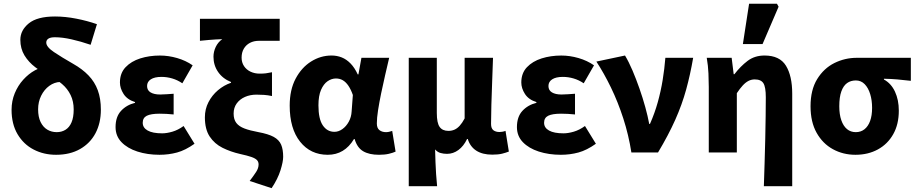

<svg xmlns="http://www.w3.org/2000/svg" viewBox="-20 -799 4804 1006"><path d="M273.9 12Q209.2 12 156.2 -15.5Q103.2 -43 71.9 -96Q40.6 -149 40.6 -224Q40.6 -269.9 57.3 -310.4Q74 -350.9 102 -381.6Q129.9 -412.3 163 -430.5Q196.1 -448.6 228.7 -449.3L295.7 -369.6Q264.8 -368.5 238.2 -349.1Q211.5 -329.6 195.6 -297.4Q179.7 -265.2 179.7 -226Q179.7 -186.7 192.6 -159.9Q205.6 -133.1 227.6 -119.9Q249.6 -106.6 277.2 -106.6Q302.9 -106.6 323.1 -119Q343.3 -131.3 354.7 -157.7Q366.1 -184.1 366.1 -225.6Q366.1 -267.9 350 -301Q333.9 -334.2 305.3 -358.6Q276.8 -383.1 239.8 -400.7Q200.5 -419.9 165.2 -446.5Q129.9 -473.2 108.2 -508.8Q86.6 -544.4 86.6 -590.4Q86.6 -640.4 130.8 -676.5Q175 -712.6 268.1 -712.6Q322 -712.6 379.5 -701.3Q437.1 -690.1 487.9 -672.3L454.8 -564.3Q403 -582.1 354.8 -592.9Q306.5 -603.8 267.8 -603.8Q244.6 -603.8 233.5 -596.5Q222.4 -589.2 222.4 -576Q222.4 -553.3 262.5 -526.3Q302.6 -499.3 363.3 -464.6Q411.2 -437.6 443.7 -403.8Q476.2 -370.1 492.3 -326.3Q508.5 -282.5 508.5 -224.4Q508.5 -154.2 480.4 -101.1Q452.3 -48 399.4 -18Q346.6 12 273.9 12Z M815.8 12Q752.7 12 700.1 -4.9Q647.6 -21.9 616.5 -54.2Q585.5 -86.4 585.5 -133.1Q585.5 -187.1 614.2 -218.1Q642.8 -249.1 687.5 -260.2V-264.2Q646.4 -277.1 627.4 -306.9Q608.4 -336.7 608.4 -366.9Q608.4 -415.7 637.9 -446.8Q667.3 -477.9 714.9 -493Q762.5 -508 817.8 -508Q862.8 -508 908.3 -494.8Q953.8 -481.6 989.4 -456.7L935.4 -362.6Q910 -379.8 882.4 -387.9Q854.7 -396.1 826.1 -396.1Q790 -396.1 770.3 -383.4Q750.6 -370.7 750.6 -348.4Q750.6 -325.9 768.9 -314.9Q787.2 -303.8 819.4 -303.8Q835.5 -303.8 853.9 -305.3Q872.4 -306.8 889.8 -307.8V-199.3Q872 -201.3 852.8 -202.3Q833.7 -203.3 816.7 -203.3Q770.7 -203.3 749.2 -192.5Q727.8 -181.7 727.8 -155.8Q727.8 -129.6 753.8 -115Q779.8 -100.4 829.6 -100.4Q853.6 -100.4 883.2 -109Q912.8 -117.6 942 -138.8L999.2 -45.8Q951.5 -11.8 907.6 0.1Q863.6 12 815.8 12Z M1403.1 186.9 1288.2 149.2Q1309.9 120.6 1322.4 101.2Q1334.9 81.8 1334.9 62.5Q1334.9 48.9 1326.5 39.9Q1318.2 30.9 1297.3 23.5Q1276.5 16.2 1238.9 8Q1187.9 -3.6 1145.9 -24.6Q1104 -45.5 1078.7 -83.6Q1053.5 -121.8 1053.5 -184.4Q1053.5 -227.3 1072.2 -263.5Q1090.9 -299.8 1122 -326.2Q1153.2 -352.6 1190.4 -365.3V-369.3Q1147 -386.8 1122.8 -421.9Q1098.5 -457 1098.5 -501.9Q1098.5 -527.8 1110.3 -553Q1122.2 -578.1 1144.6 -593.8Q1125.7 -593 1109.2 -592.2Q1092.6 -591.4 1073.7 -589.6Q1054.8 -587.9 1027.6 -585.2V-700.6H1445.5V-585.2H1336.8Q1309.9 -585.2 1289.5 -574.4Q1269.1 -563.6 1257.5 -543.9Q1245.9 -524.1 1245.9 -496.9Q1245.9 -471.7 1258.5 -452.7Q1271.2 -433.7 1292.7 -423.4Q1314.3 -413.2 1340.6 -413.2Q1360.2 -413.2 1373.3 -414.9Q1386.3 -416.7 1405.1 -420.5V-295.8Q1382.6 -300.5 1363.4 -301.8Q1344.2 -303.1 1323.7 -303.1Q1290.6 -303.1 1263.4 -291.1Q1236.3 -279.1 1220.2 -256.9Q1204.1 -234.6 1204.1 -204.1Q1204.1 -173.1 1218.2 -154.9Q1232.2 -136.6 1260.8 -125.8Q1289.3 -115 1332.7 -107Q1385.7 -97.3 1414.2 -81.7Q1442.6 -66 1453.2 -40.7Q1463.7 -15.5 1463.7 22.6Q1463.7 48.2 1449.6 93.4Q1435.4 138.6 1403.1 186.9Z M1697.3 12Q1606.9 12 1552.4 -56.6Q1497.9 -125.1 1497.9 -245.6Q1497.9 -328.1 1528.9 -386.7Q1560 -445.3 1610 -476.7Q1659.9 -508.1 1717.4 -508.1Q1745.3 -508.1 1770.4 -498.2Q1795.5 -488.2 1816.8 -466.3Q1838.2 -444.4 1854.3 -409.2H1858L1873.7 -496.1H2019.1Q2009.1 -453.2 1997.9 -405Q1986.6 -356.8 1976.9 -309.3Q1967.2 -261.9 1960.8 -221.2Q1954.5 -180.5 1954.5 -152.4Q1954.5 -127.6 1968.2 -117.1Q1981.9 -106.6 2002.5 -106.6Q2009.9 -106.6 2018.1 -108.3Q2026.4 -110 2035 -113L2052.7 -4.6Q2039.2 1.7 2017.4 6.9Q1995.7 12 1965.9 12Q1914.2 12 1882.8 -6.6Q1851.3 -25.2 1838.2 -70.3H1834.6Q1785.1 12 1697.3 12ZM1732.3 -108.3Q1754.1 -108.3 1774.1 -122.7Q1794.2 -137 1807.5 -161.4Q1820.9 -185.8 1822.4 -215.2L1828.8 -301.3Q1818.6 -330.4 1805.4 -349.8Q1792.3 -369.1 1776.2 -378.5Q1760.2 -387.8 1740.1 -387.8Q1717.4 -387.8 1696.4 -373.4Q1675.5 -359 1662 -328Q1648.5 -296.9 1648.5 -247.2Q1648.5 -175.5 1671.5 -141.9Q1694.4 -108.3 1732.3 -108.3Z M2121.7 176.7V-496.1H2268.7V-207Q2268.7 -154.6 2283.6 -133.9Q2298.4 -113.2 2329.6 -113.2Q2346.5 -113.2 2361 -119.5Q2375.5 -125.8 2388.6 -140.1Q2401.8 -154.5 2414.5 -178.5V-496.1H2563.2Q2561.3 -438.1 2558.8 -373.5Q2556.2 -308.8 2554.6 -250.1Q2552.9 -191.3 2552.9 -149.9Q2552.9 -126.2 2565 -116.8Q2577.2 -107.3 2597.4 -107.3Q2603.7 -107.3 2612.5 -108.8Q2621.3 -110.3 2628.7 -113.3L2646.2 -4.9Q2630.2 1.4 2610.5 6.3Q2590.7 11.3 2559.1 11.3Q2508 11.3 2475.6 -9.6Q2443.2 -30.6 2431 -70.6H2427.3Q2409.2 -33.1 2381.9 -13Q2354.7 7.1 2322.1 7.1Q2304.5 7.1 2288.5 2.7Q2272.5 -1.6 2259.7 -16.1Q2260.6 20.3 2261.8 51.4Q2263 82.6 2264.9 112.4Q2266.7 142.3 2270.3 176.7Z M2918.8 12Q2855.7 12 2803.1 -4.9Q2750.6 -21.9 2719.5 -54.2Q2688.5 -86.4 2688.5 -133.1Q2688.5 -187.1 2717.2 -218.1Q2745.8 -249.1 2790.5 -260.2V-264.2Q2749.4 -277.1 2730.4 -306.9Q2711.4 -336.7 2711.4 -366.9Q2711.4 -415.7 2740.9 -446.8Q2770.3 -477.9 2817.9 -493Q2865.5 -508 2920.8 -508Q2965.8 -508 3011.3 -494.8Q3056.8 -481.6 3092.4 -456.7L3038.4 -362.6Q3013 -379.8 2985.4 -387.9Q2957.7 -396.1 2929.1 -396.1Q2893 -396.1 2873.3 -383.4Q2853.6 -370.7 2853.6 -348.4Q2853.6 -325.9 2871.9 -314.9Q2890.2 -303.8 2922.4 -303.8Q2938.5 -303.8 2956.9 -305.3Q2975.4 -306.8 2992.8 -307.8V-199.3Q2975 -201.3 2955.8 -202.3Q2936.7 -203.3 2919.7 -203.3Q2873.7 -203.3 2852.2 -192.5Q2830.8 -181.7 2830.8 -155.8Q2830.8 -129.6 2856.8 -115Q2882.8 -100.4 2932.6 -100.4Q2956.6 -100.4 2986.2 -109Q3015.8 -117.6 3045 -138.8L3102.2 -45.8Q3054.5 -11.8 3010.6 0.1Q2966.6 12 2918.8 12Z M3288.2 0Q3273.8 -91.9 3245.8 -178.4Q3217.8 -264.8 3181.2 -340.3Q3144.5 -415.8 3104.8 -476.4L3254.8 -508.1Q3274.7 -475 3294 -429.8Q3313.2 -384.6 3330.5 -335.1Q3347.9 -285.5 3361.1 -237.5Q3374.3 -189.5 3381.6 -149.8H3385.6Q3410.5 -206.1 3426.6 -264Q3442.7 -321.9 3452.2 -380.4Q3461.7 -439 3466.2 -496.1H3611.9Q3596.8 -408.4 3575.2 -329.8Q3553.6 -251.2 3518.1 -171.4Q3482.6 -91.7 3427.7 0Z M3982.3 176.7Q3984.1 118.4 3986.2 54.6Q3988.4 -9.2 3989.6 -71.9Q3990.9 -134.5 3991.7 -190.5Q3992.5 -246.5 3992.5 -289.2Q3992.5 -342.8 3979.9 -362.9Q3967.3 -382.9 3934.4 -382.9Q3916.9 -382.9 3901.6 -375Q3886.3 -367.1 3871.6 -351.1Q3856.9 -335.2 3840.7 -310.8V0H3693.7V-343.5Q3693.7 -373.3 3692 -414.3Q3690.2 -455.2 3683.1 -496.1H3813.6L3824.2 -410.1H3827.9Q3860 -452 3897.1 -480Q3934.1 -508.1 3985.8 -508.1Q4065.3 -508.1 4098.1 -454.6Q4130.9 -401 4130.9 -308V176.7ZM3872.4 -568.2 3904.9 -779.4H4050.9L4059.5 -763.9L3975.5 -568.2Z M4462.2 12Q4397.5 12 4344 -17.3Q4290.5 -46.6 4258.7 -103.3Q4226.9 -159.9 4226.9 -242.2Q4226.9 -328.1 4261.6 -384.5Q4296.4 -441 4351.6 -468.6Q4406.9 -496.1 4469.1 -496.1H4752.4V-375.5Q4712.1 -380.1 4681.1 -382.9Q4650.2 -385.6 4611.5 -386.4V-382.4Q4649.3 -361.9 4669.3 -318.8Q4689.4 -275.7 4689.4 -219.2Q4689.4 -147.6 4660.2 -95.9Q4631.1 -44.2 4579.8 -16.1Q4528.5 12 4462.2 12ZM4463.8 -106.6Q4490.4 -106.6 4509.5 -121.7Q4528.5 -136.7 4539 -165.1Q4549.4 -193.5 4549.4 -234Q4549.4 -273.5 4539.4 -306.1Q4529.4 -338.7 4510.5 -358.1Q4491.6 -377.5 4464.2 -377.5Q4437.6 -377.5 4418.3 -363.7Q4399 -349.9 4388.3 -320Q4377.5 -290.2 4377.5 -242.2Q4377.5 -199.3 4388.2 -168.8Q4398.8 -138.4 4418 -122.5Q4437.3 -106.6 4463.8 -106.6Z"/></svg>

Font: SourceSans3VF
Style: Regular
Weight: 200
Designer: Paul D. Hunt
Foundry: Adobe
Version: Version 3.052;hotconv 1.1.0;makeotfexe 2.6.0